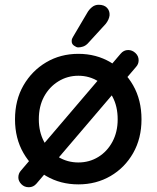

<svg xmlns="http://www.w3.org/2000/svg" viewBox="-20 -764 657 806"><path d="M101 22Q82 22 69.5 9Q57 -4 57 -19Q57 -36 68 -48L486 -538Q499 -554 518 -554Q535 -554 548.5 -541.5Q562 -529 562 -511Q562 -495 551 -483L133 7Q120 22 101 22ZM574 -263Q574 -183 539 -121.5Q504 -60 444 -25Q384 10 309 10Q234 10 174 -25Q114 -60 78.5 -121.5Q43 -183 43 -263Q43 -344 78.5 -405.5Q114 -467 174 -502.5Q234 -538 309 -538Q384 -538 444 -502.5Q504 -467 539 -405.5Q574 -344 574 -263ZM474 -263Q474 -318 452 -358.5Q430 -399 392.5 -422.5Q355 -446 309 -446Q263 -446 225 -422.5Q187 -399 165 -358.5Q143 -318 143 -263Q143 -210 165 -169Q187 -128 225 -105Q263 -82 309 -82Q355 -82 392.5 -105Q430 -128 452 -169Q474 -210 474 -263ZM308 -565Q301 -565 290.5 -572.5Q280 -580 281 -593Q281 -601 287 -610L346 -710Q353 -723 365.5 -733.5Q378 -744 394 -744Q417 -744 429 -731.5Q441 -719 440 -700Q439 -691 435 -682Q431 -673 424 -664L348 -581Q339 -572 328.5 -568.5Q318 -565 308 -565Z"/></svg>

Font: Quicksand Light SemiBold
Style: Regular
Weight: 600
Version: Version 3.006